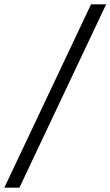

<svg xmlns="http://www.w3.org/2000/svg" viewBox="-50 -780 512 890"><path d="M-30 90 372 -760H442L40 90Z"/></svg>

Font: DM Sans 11pt Light
Style: Italic
Weight: 300
Italic angle: -10°
Version: Version 4.004;gftools[0.9.30]